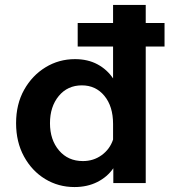

<svg xmlns="http://www.w3.org/2000/svg" viewBox="-20 -740 694 776"><path d="M569 0H438V-60Q414 -25 373.5 -4.5Q333 16 281 16Q216 16 162.5 -16.5Q109 -49 77 -107.5Q45 -166 45 -242Q45 -319 77.5 -377Q110 -435 164 -468Q218 -501 283 -501Q335 -501 374 -480Q413 -459 437 -423V-552H294V-647H437V-720H569V-647H645V-552H569ZM182 -242Q182 -175 218.5 -132Q255 -89 315 -89Q358 -89 391 -113Q424 -137 437 -176V-239Q437 -310 402 -352.5Q367 -395 311 -395Q253 -395 217.5 -352Q182 -309 182 -242Z"/></svg>

Font: Wix Madefor Text
Style: Bold
Weight: 700
Designer: Dalton Maag Ltd
Foundry: Dalton Maag Ltd
Version: Version 3.100